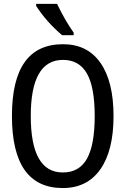

<svg xmlns="http://www.w3.org/2000/svg" viewBox="-20 -951 640 981"><path d="M300.8 9.8Q41 9.8 41 -358.9Q41 -725.1 301.8 -725.1Q426.8 -725.1 493.4 -629.6Q560.1 -534.2 560.1 -357.9Q560.1 -181.6 492.7 -85.9Q425.3 9.8 300.8 9.8ZM300.8 -69.8Q385.3 -69.8 424.6 -140.6Q463.9 -211.4 463.9 -357.9Q463.9 -505.9 424.1 -575.4Q384.3 -645 301.8 -645Q137.2 -645 137.2 -357.9Q137.2 -69.8 300.8 -69.8ZM356.4 -771H297.4Q216.3 -840.3 164.6 -920.9V-931.2H271.5Q313.5 -844.2 356.4 -784.2Z"/></svg>

Font: Droid Sans Mono
Style: Regular
Weight: 400
Monospace: yes
Version: Version 1.00 build 112